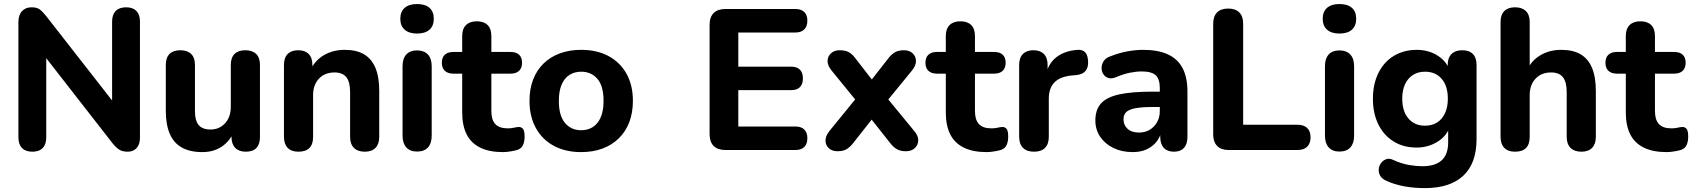

<svg xmlns="http://www.w3.org/2000/svg" viewBox="-20 -750 8461 960"><path d="M142 8.5Q108 8.5 90 -10Q72 -28.5 72 -63.2V-639Q72 -675 90 -694.2Q108 -713.5 137.5 -713.5Q163.8 -713.5 177.8 -703.5Q191.8 -693.5 210.2 -670.5L567.5 -213H540.5V-642.5Q540.5 -676.5 558.5 -695Q576.5 -713.5 610.5 -713.5Q644.5 -713.5 662.1 -695Q679.8 -676.5 679.8 -642.5V-60.5Q679.8 -28.8 663.4 -10.1Q647 8.5 619 8.5Q591.8 8.5 575.9 -1.9Q560 -12.2 541.5 -35.2L185 -492.8H211.2V-63.2Q211.2 -28.5 193.6 -10Q176 8.5 142 8.5Z M991.5 10.5Q929.5 10.5 889 -12.4Q848.5 -35.2 828.8 -81.1Q809 -127 809 -195.8V-425.2Q809 -462 827.8 -480.4Q846.5 -498.8 881.5 -498.8Q916.5 -498.8 935.6 -480.4Q954.8 -462 954.8 -425.2V-192.8Q954.8 -147 973.4 -124.8Q992 -102.5 1032.5 -102.5Q1077 -102.5 1105.5 -133.8Q1134 -165 1134 -216.2V-425.2Q1134 -462 1152.8 -480.4Q1171.5 -498.8 1206.5 -498.8Q1241.5 -498.8 1260.6 -480.4Q1279.8 -462 1279.8 -425.2V-65.8Q1279.8 8.5 1208.8 8.5Q1174.8 8.5 1156.1 -10.6Q1137.5 -29.8 1137.5 -65.8V-134.8L1152.2 -97.2Q1130.8 -45.2 1089.5 -17.4Q1048.2 10.5 991.5 10.5Z M1472.2 8.5Q1437.2 8.5 1418.5 -10.6Q1399.8 -29.8 1399.8 -65.8V-425.2Q1399.8 -461.2 1418.4 -480Q1437 -498.8 1471 -498.8Q1505 -498.8 1523.5 -480Q1542 -461.2 1542 -425.2V-365.8L1531 -397Q1553.8 -447.5 1599.5 -474.1Q1645.2 -500.8 1703.2 -500.8Q1762.2 -500.8 1800.2 -478.4Q1838.2 -456 1857.2 -410.5Q1876.2 -365 1876.2 -295.2V-65.8Q1876.2 -29.8 1857.5 -10.6Q1838.8 8.5 1803.8 8.5Q1768.8 8.5 1749.6 -10.6Q1730.5 -29.8 1730.5 -65.8V-288.8Q1730.5 -341 1711.4 -364.4Q1692.2 -387.8 1653 -387.8Q1604 -387.8 1574.8 -356.8Q1545.5 -325.8 1545.5 -274.2V-65.8Q1545.5 8.5 1472.2 8.5Z M2065.2 7.8Q2030.2 7.8 2011.5 -13Q1992.8 -33.8 1992.8 -71.5V-418.8Q1992.8 -457.2 2011.5 -477.6Q2030.2 -498 2065.2 -498Q2100.2 -498 2119.4 -477.6Q2138.5 -457.2 2138.5 -418.8V-71.5Q2138.5 -33.8 2119.9 -13Q2101.2 7.8 2065.2 7.8ZM2065.2 -582.2Q2025.2 -582.2 2003.4 -601.6Q1981.5 -621 1981.5 -656Q1981.5 -691.8 2003.4 -710.8Q2025.2 -729.8 2065.2 -729.8Q2106 -729.8 2127.5 -710.8Q2149 -691.8 2149 -656Q2149 -621 2127.5 -601.6Q2106 -582.2 2065.2 -582.2Z M2495.2 10.5Q2426.5 10.5 2380.9 -12Q2335.2 -34.5 2313.1 -78.5Q2291 -122.5 2291 -188.2V-381.8H2246.2Q2219 -381.8 2204.1 -396Q2189.2 -410.2 2189.2 -436Q2189.2 -462.5 2204.1 -476.4Q2219 -490.2 2246.2 -490.2H2291V-570Q2291 -606 2310.1 -624.8Q2329.2 -643.5 2364.2 -643.5Q2399.2 -643.5 2418 -624.8Q2436.8 -606 2436.8 -570V-490.2H2533.2Q2560.8 -490.2 2575.5 -476.4Q2590.2 -462.5 2590.2 -436Q2590.2 -410.2 2575.5 -396Q2560.8 -381.8 2533.2 -381.8H2436.8V-194.8Q2436.8 -151.2 2456.4 -129.8Q2476 -108.2 2519.5 -108.2Q2535.2 -108.2 2548.2 -111.2Q2561.2 -114.2 2571.8 -115Q2585.2 -116 2594.1 -106.6Q2603 -97.2 2603 -67Q2603 -43.2 2595.5 -25.8Q2588 -8.2 2568.5 -1Q2555 3.5 2532.9 7Q2510.8 10.5 2495.2 10.5Z M2885.7 10.5Q2807.8 10.5 2749.8 -20.5Q2691.8 -51.5 2659.6 -109.4Q2627.5 -167.3 2627.5 -245.8Q2627.5 -304.8 2645.5 -351.8Q2663.5 -398.8 2697.6 -432.3Q2731.7 -465.8 2779.4 -483.2Q2827.2 -500.8 2885.7 -500.8Q2964.5 -500.8 3022.4 -469.8Q3080.2 -438.8 3112.4 -381.5Q3144.5 -324.2 3144.5 -245.6Q3144.5 -186.6 3126.4 -139.2Q3108.2 -91.8 3074 -58.3Q3039.8 -24.8 2992.3 -7.1Q2944.8 10.5 2885.7 10.5ZM2885.7 -98.8Q2919.3 -98.8 2944.4 -114.9Q2969.5 -131 2983.6 -163.5Q2997.8 -196 2997.8 -245.4Q2997.8 -320.2 2966.9 -355.9Q2936 -391.5 2886.1 -391.5Q2853 -391.5 2827.8 -375.8Q2802.5 -360 2788.4 -327.6Q2774.2 -295.2 2774.2 -245.6Q2774.2 -171.5 2805.1 -135.1Q2836 -98.8 2885.7 -98.8Z M3606.8 0Q3568.5 0 3548.2 -20.2Q3528 -40.5 3528 -78.8V-626.2Q3528 -664.5 3548.2 -684.8Q3568.5 -705 3606.8 -705H3957Q3986 -705 4001.4 -690Q4016.8 -675 4016.8 -647Q4016.8 -618.2 4001.4 -602.9Q3986 -587.5 3957 -587.5H3671.5V-416.8H3934.8Q3964.5 -416.8 3979.5 -401.8Q3994.5 -386.8 3994.5 -358Q3994.5 -329.2 3979.5 -314.2Q3964.5 -299.2 3934.8 -299.2H3671.5V-117.5H3957Q3986 -117.5 4001.4 -102.5Q4016.8 -87.5 4016.8 -58.8Q4016.8 -30 4001.4 -15Q3986 0 3957 0Z M4167.5 6.2Q4141.2 6.2 4124.6 -8.5Q4108 -23.2 4107.5 -46.4Q4107 -69.5 4126.5 -94.2L4283 -286.2V-219.5L4137.2 -398.2Q4117 -423.2 4117.9 -446.2Q4118.8 -469.2 4135.4 -484Q4152 -498.8 4178.2 -498.8Q4205 -498.8 4222.5 -489.8Q4240 -480.8 4255 -461L4364.5 -320H4313.5L4423.8 -461Q4439.5 -480.8 4456.9 -489.8Q4474.2 -498.8 4499.8 -498.8Q4527 -498.8 4543.1 -483.6Q4559.2 -468.5 4559.9 -445.5Q4560.5 -422.5 4540 -397.5L4394.8 -220V-285.2L4551.8 -94.2Q4572.2 -70.2 4571.2 -47.1Q4570.2 -24 4553.5 -8.9Q4536.8 6.2 4509.5 6.2Q4484 6.2 4466.8 -2.8Q4449.5 -11.8 4433.5 -31.5L4313.5 -183.2H4363L4243.5 -31.5Q4228.2 -12.8 4211.2 -3.2Q4194.2 6.2 4167.5 6.2Z M4913.2 10.5Q4844.5 10.5 4798.9 -12Q4753.2 -34.5 4731.1 -78.5Q4709 -122.5 4709 -188.2V-381.8H4664.2Q4637 -381.8 4622.1 -396Q4607.2 -410.2 4607.2 -436Q4607.2 -462.5 4622.1 -476.4Q4637 -490.2 4664.2 -490.2H4709V-570Q4709 -606 4728.1 -624.8Q4747.2 -643.5 4782.2 -643.5Q4817.2 -643.5 4836 -624.8Q4854.8 -606 4854.8 -570V-490.2H4951.2Q4978.8 -490.2 4993.5 -476.4Q5008.2 -462.5 5008.2 -436Q5008.2 -410.2 4993.5 -396Q4978.8 -381.8 4951.2 -381.8H4854.8V-194.8Q4854.8 -151.2 4874.4 -129.8Q4894 -108.2 4937.5 -108.2Q4953.2 -108.2 4966.2 -111.2Q4979.2 -114.2 4989.8 -115Q5003.2 -116 5012.1 -106.6Q5021 -97.2 5021 -67Q5021 -43.2 5013.5 -25.8Q5006 -8.2 4986.5 -1Q4973 3.5 4950.9 7Q4928.8 10.5 4913.2 10.5Z M5150.5 8.5Q5114.2 8.5 5095 -10.6Q5075.8 -29.8 5075.8 -65.8V-425.2Q5075.8 -461.2 5094.4 -480Q5113 -498.8 5147 -498.8Q5181 -498.8 5199.5 -480Q5218 -461.2 5218 -425.2V-371H5208Q5220.2 -431 5261.5 -463.6Q5302.8 -496.2 5368.5 -500.8Q5392.5 -502.2 5405.8 -488.5Q5419 -474.8 5420.5 -442.8Q5422 -413.2 5407.9 -395.6Q5393.8 -378 5361 -374.5L5338.5 -372.5Q5280.8 -367 5252.4 -338.2Q5224 -309.5 5224 -256V-65.8Q5224 -29.8 5205.2 -10.6Q5186.5 8.5 5150.5 8.5Z M5643.8 10.5Q5589.2 10.5 5546.9 -10.2Q5504.5 -31 5480.6 -66.6Q5456.8 -102.2 5456.8 -147.2Q5456.8 -201.2 5484.8 -232.6Q5512.8 -264 5575.5 -277.9Q5638.2 -291.8 5743 -291.8H5795V-215H5743.5Q5690.5 -215 5658.1 -209.1Q5625.8 -203.2 5611.6 -190Q5597.5 -176.8 5597.5 -153.8Q5597.5 -124.5 5617.9 -105.9Q5638.2 -87.2 5675.5 -87.2Q5705.2 -87.2 5728.4 -101Q5751.5 -114.8 5765.2 -138.9Q5779 -163 5779 -194.5V-309.8Q5779 -354.5 5758.5 -373.6Q5738 -392.8 5688.8 -392.8Q5661.5 -392.8 5629.5 -386.4Q5597.5 -380 5560.2 -364.2Q5538.2 -355 5521.9 -360.1Q5505.5 -365.2 5496.6 -379.4Q5487.8 -393.5 5487.9 -410.5Q5488 -427.5 5497.8 -443.5Q5507.5 -459.5 5529.5 -467.5Q5576 -486 5617.9 -493.4Q5659.8 -500.8 5694.2 -500.8Q5770.2 -500.8 5819.4 -478.1Q5868.5 -455.5 5892.9 -409.4Q5917.2 -363.2 5917.2 -291V-65.8Q5917.2 -29.8 5899.9 -10.6Q5882.5 8.5 5849.8 8.5Q5817 8.5 5799.1 -10.6Q5781.2 -29.8 5781.2 -65.8V-105L5788.5 -99.8Q5782.2 -66 5762.6 -41.4Q5743 -16.8 5712.9 -3.1Q5682.8 10.5 5643.8 10.5Z M6122 0Q6085.8 0 6065.9 -20.2Q6046 -40.5 6046 -76.8V-631.2Q6046 -668.5 6065.4 -687.9Q6084.8 -707.2 6121 -707.2Q6157.2 -707.2 6176.5 -687.9Q6195.8 -668.5 6195.8 -631.2V-126.2H6468Q6499.2 -126.2 6516 -110Q6532.8 -93.8 6532.8 -63.5Q6532.8 -33.2 6516 -16.6Q6499.2 0 6468 0Z M6677.2 7.8Q6642.2 7.8 6623.5 -13Q6604.8 -33.8 6604.8 -71.5V-418.8Q6604.8 -457.2 6623.5 -477.6Q6642.2 -498 6677.2 -498Q6712.2 -498 6731.4 -477.6Q6750.5 -457.2 6750.5 -418.8V-71.5Q6750.5 -33.8 6731.9 -13Q6713.2 7.8 6677.2 7.8ZM6677.2 -582.2Q6637.2 -582.2 6615.4 -601.6Q6593.5 -621 6593.5 -656Q6593.5 -691.8 6615.4 -710.8Q6637.2 -729.8 6677.2 -729.8Q6718 -729.8 6739.5 -710.8Q6761 -691.8 6761 -656Q6761 -621 6739.5 -601.6Q6718 -582.2 6677.2 -582.2Z M7104 190.5Q7049.8 190.5 7000.2 181.4Q6950.8 172.2 6912 154Q6889.2 144 6880.6 128.1Q6872 112.2 6873.8 95.2Q6875.5 78.2 6885.5 64.9Q6895.5 51.5 6911.1 46Q6926.8 40.5 6944.2 48.8Q6988.2 69 7026.4 75.1Q7064.5 81.2 7091.2 81.2Q7156.2 81.2 7188.5 51.5Q7220.8 21.8 7220.8 -38.5V-117.8H7229.5Q7214.2 -70.2 7167.4 -41.2Q7120.5 -12.2 7062.8 -12.2Q6997 -12.2 6947.9 -42.8Q6898.8 -73.2 6871.6 -128.4Q6844.5 -183.5 6844.5 -256.8Q6844.5 -312 6860.1 -356.8Q6875.8 -401.5 6904.4 -433.6Q6933 -465.8 6973.4 -483.2Q7013.8 -500.8 7062.8 -500.8Q7122.5 -500.8 7168.2 -471.9Q7214 -443 7228.2 -396.2L7218.5 -365V-425.2Q7218.5 -461.2 7237.6 -480Q7256.8 -498.8 7290.8 -498.8Q7325.8 -498.8 7344.2 -480Q7362.8 -461.2 7362.8 -425.2V-55.5Q7362.8 67 7296.2 128.8Q7229.8 190.5 7104 190.5ZM7105.2 -121.5Q7140.5 -121.5 7165.9 -137.8Q7191.2 -154 7205.2 -184.4Q7219.2 -214.8 7219.2 -256.8Q7219.2 -320 7188.4 -355.8Q7157.5 -391.5 7105.2 -391.5Q7070.2 -391.5 7044.8 -375.2Q7019.2 -359 7005.2 -329Q6991.2 -299 6991.2 -256.8Q6991.2 -193.5 7022.1 -157.5Q7053 -121.5 7105.2 -121.5Z M7555.2 8.5Q7520.2 8.5 7501.5 -10.6Q7482.8 -29.8 7482.8 -65.8V-640Q7482.8 -676 7501.5 -694.8Q7520.2 -713.5 7555.2 -713.5Q7590.2 -713.5 7609.4 -694.8Q7628.5 -676 7628.5 -640V-397H7614Q7636.8 -447.5 7682.5 -474.1Q7728.2 -500.8 7786.2 -500.8Q7845.2 -500.8 7883.2 -478.4Q7921.2 -456 7940.2 -410.5Q7959.2 -365 7959.2 -295.2V-65.8Q7959.2 -29.8 7940.5 -10.6Q7921.8 8.5 7886.8 8.5Q7851.8 8.5 7832.6 -10.6Q7813.5 -29.8 7813.5 -65.8V-288.8Q7813.5 -341 7794.4 -364.4Q7775.2 -387.8 7736 -387.8Q7687 -387.8 7657.8 -356.8Q7628.5 -325.8 7628.5 -274.2V-65.8Q7628.5 8.5 7555.2 8.5Z M8313.2 10.5Q8244.5 10.5 8198.9 -12Q8153.2 -34.5 8131.1 -78.5Q8109 -122.5 8109 -188.2V-381.8H8064.2Q8037 -381.8 8022.1 -396Q8007.2 -410.2 8007.2 -436Q8007.2 -462.5 8022.1 -476.4Q8037 -490.2 8064.2 -490.2H8109V-570Q8109 -606 8128.1 -624.8Q8147.2 -643.5 8182.2 -643.5Q8217.2 -643.5 8236 -624.8Q8254.8 -606 8254.8 -570V-490.2H8351.2Q8378.8 -490.2 8393.5 -476.4Q8408.2 -462.5 8408.2 -436Q8408.2 -410.2 8393.5 -396Q8378.8 -381.8 8351.2 -381.8H8254.8V-194.8Q8254.8 -151.2 8274.4 -129.8Q8294 -108.2 8337.5 -108.2Q8353.2 -108.2 8366.2 -111.2Q8379.2 -114.2 8389.8 -115Q8403.2 -116 8412.1 -106.6Q8421 -97.2 8421 -67Q8421 -43.2 8413.5 -25.8Q8406 -8.2 8386.5 -1Q8373 3.5 8350.9 7Q8328.8 10.5 8313.2 10.5Z"/></svg>

Font: Nunito ExtraLight
Style: Regular
Weight: 200
Designer: Vernon Adams
Foundry: Vernon Adams
Version: Version 3.602;April 4, 2023;FontCreator 14.0.0.2856 64-bit